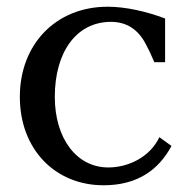

<svg xmlns="http://www.w3.org/2000/svg" viewBox="-20 -536 560 571"><path d="M439 -351H471V-481C415 -502 354 -516 300 -516C146 -516 39 -404 39 -248C39 -92 144 15 288 15C389 15 452 -31 490 -102L454 -128C426 -69 362 -38 302 -38C208 -38 143 -124 143 -248C143 -381 207 -471 310 -471C356 -471 391 -449 414 -404C421 -391 428 -377 439 -351Z"/></svg>

Font: LT Superior Serif Medium
Style: Regular
Weight: 500
Designer: Daniel Lyons
Foundry: LyonsType
Version: Version 2.120;FEAKit 1.0